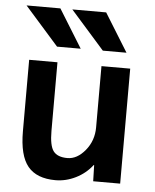

<svg xmlns="http://www.w3.org/2000/svg" viewBox="-54 -809 698 865"><g transform="rotate(5 295.0 -376.5)"><path d="M192 -520V-210Q192 -143 210.5 -118.5Q229 -94 274 -94Q318 -94 354.5 -138.5Q391 -183 391 -243V-520H521V0H399L397 -73H395Q365 -34 320.5 -12Q276 10 229 10Q144 10 104 -38.5Q64 -87 64 -197V-520ZM184 -763 291 -590H184L31 -763ZM391 -763 498 -590H391L238 -763Z"/></g></svg>

Font: Mplus 1p Bold
Style: Bold
Weight: 700
Version: Version 1.061